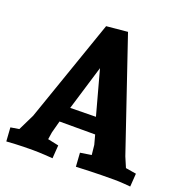

<svg xmlns="http://www.w3.org/2000/svg" viewBox="-129 -834 926 957"><g transform="rotate(20 334.0 -355.5)"><path d="M579.1 0Q504.9 0 447.5 2Q390.1 3.9 375 4.9L370.1 -67.9L429.2 -77.1L423.8 -128.9L410.2 -179.2H221.2L204.1 -115.2L198.2 -77.1L255.9 -64.9L251 4.9Q241.2 3.9 207.5 2Q173.8 0 145 0Q91.8 0 54 2Q16.1 3.9 5.9 4.9L1 -67.9L45.9 -75.2L87.9 -161.1L276.9 -705.1L389.2 -715.8L588.9 -127.9L611.8 -74.2L668 -64.9L663.1 4.9Q654.8 3.9 627.9 2Q601.1 0 579.1 0ZM319.8 -498 248 -261.2 383.8 -263.2Z"/></g></svg>

Font: Sura
Style: Bold
Weight: 700
Designer: Carolina Giovagnoli
Foundry: Huerta Tipografica
Version: Version 1.002;PS 001.002;hotconv 1.0.70;makeotf.lib2.5.58329